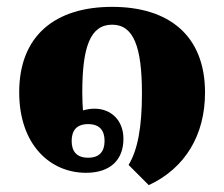

<svg xmlns="http://www.w3.org/2000/svg" viewBox="-20 -492 654 560"><path d="M414 48C521 -2 578 -99 578 -222C578 -389 472 -472 307 -472C141 -472 36 -388 36 -223C36 -70 126 12 231 12C302 12 340 -26 340 -87C340 -142 303 -175 256 -175C244 -175 233 -173 222 -170C221 -183 220 -198 220 -223C220 -354 243 -420 307 -420C370 -420 394 -355 394 -219C394 -123 382 -55 355 -11ZM237 -32C204 -32 189 -50 189 -81C189 -112 204 -130 237 -130C270 -130 285 -112 285 -81C285 -50 270 -32 237 -32Z"/></svg>

Font: Noto Serif Thai Black
Style: Regular
Weight: 900
Designer: Monotype Design Team
Foundry: Monotype Imaging Inc.
Version: Version 2.002